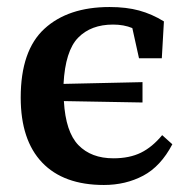

<svg xmlns="http://www.w3.org/2000/svg" viewBox="-20 -513 540 547"><path d="M276 14Q161 14 100 -50Q39 -114 39 -235Q39 -369 106.5 -431Q174 -493 292 -493Q340 -493 376.5 -483Q413 -473 447 -452L441 -347H376L357 -433Q333 -443 302 -443Q239 -443 202.5 -405.5Q166 -368 161 -274L386 -279V-221L162 -225Q167 -137 203.5 -99.5Q240 -62 303 -62Q349 -62 381.5 -78Q414 -94 442 -128L471 -102Q438 -39 388 -12.5Q338 14 276 14Z"/></svg>

Font: Source Serif 4 Semibold
Style: Regular
Weight: 600
Designer: Frank Grießhammer
Foundry: Adobe
Version: Version 4.005;hotconv 1.1.0;makeotfexe 2.6.0